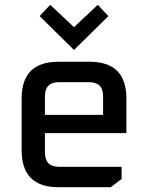

<svg xmlns="http://www.w3.org/2000/svg" viewBox="-20 -779 616 799"><path d="M70 -154V-369Q70 -522 223 -522H353Q506 -522 506 -369V-225H167V-144Q167 -85 226 -85H486V-34L441 0H223Q70 0 70 -154ZM167 -301H409V-379Q409 -437 351 -437H226Q167 -437 167 -379ZM145 -712 189 -759 288 -666 387 -759 431 -712 288 -571Z"/></svg>

Font: Oxanium ExtraLight Medium
Style: Regular
Weight: 500
Version: Version 2.000